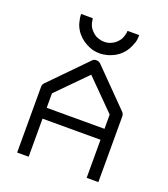

<svg xmlns="http://www.w3.org/2000/svg" viewBox="-135 -877 809 924"><g transform="rotate(20 270.0 -415.0)"><path d="M119 -244V-49H60V-387Q60 -398 69 -407L246 -588Q253.5 -597 266 -597Q280 -597 289 -588L468 -406Q476 -398 476 -385V-49H416V-244ZM120 -300H416V-373L267 -523L120 -374ZM121 -781H181Q183 -767 185 -758Q188 -747 194 -736Q198 -729 208 -719Q217.5 -709.5 227 -704Q235 -699.5 249 -696Q259.5 -693 271 -693Q283.5 -693 294 -696Q304.5 -699 315 -705Q324.5 -710.5 333 -719Q341.5 -727.5 347 -737Q352.5 -746.5 356 -761Q359 -771.5 359 -781H419Q419 -758 414 -743Q407.5 -723.5 399 -708Q389.5 -690.5 376 -677Q361.5 -662.5 346 -654Q329.5 -645 310 -639Q286 -633 273 -633Q251.5 -633 234 -637Q219.5 -640.5 198 -652Q181.5 -661 166 -675Q149 -692 142 -705Q131.5 -721.5 127 -741Q121 -765 121 -781Z"/></g></svg>

Font: 3270 Nerd Font
Style: Regular
Weight: 400
Monospace: yes
Version: Version 3.0.1;Nerd Fonts 3.3.0